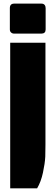

<svg xmlns="http://www.w3.org/2000/svg" viewBox="-20 -766 304 1056"><path d="M184.1 270H36.1V-530.8H230V29.8Q230 67.4 229 95.7Q227.1 133.3 216.3 183.3Q205.6 233.4 184.1 270ZM208 -581.1H58.1Q47.4 -581.1 41 -587.4Q34.2 -593.3 34.2 -604V-721.2Q34.2 -746.1 58.1 -746.1H208Q219.2 -746.1 225.1 -739.3Q231 -732.4 231 -721.2V-604Q231 -581.5 208 -581.1Z"/></svg>

Font: Squarion Black
Style: Regular
Weight: 900
Designer: Natanael Gama
Version: Version 1.00;September 12, 2019;FontCreator 11.5.0.2425 64-b